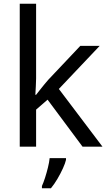

<svg xmlns="http://www.w3.org/2000/svg" viewBox="-20 -780 574 1021"><path d="M172 -363Q172 -347 170.5 -321Q169 -295 168 -276H172Q178 -284 190 -299Q202 -314 214.5 -329.5Q227 -345 236 -355L407 -536H510L293 -307L525 0H419L233 -250L172 -197V0H85V-760H172ZM331 70Q327 88 314.5 115.5Q302 143 285.5 171Q269 199 251 221H203V209Q211 192 219.5 165.5Q228 139 235 110.5Q242 82 244 61H331Z"/></svg>

Font: Noto Sans Bamum
Style: Regular
Weight: 400
Designer: Monotype Design Team
Foundry: Monotype Imaging Inc.
Version: Version 2.001